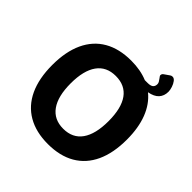

<svg xmlns="http://www.w3.org/2000/svg" viewBox="-188 -857 1012 1012"><g transform="rotate(45 317.5 -351.0)"><path d="M595.7 -304.2Q595.7 -204.1 563.5 -134.5Q531.2 -64.9 469 -28.8Q406.7 7.3 317.4 7.3Q228.5 7.3 166.3 -28.8Q104 -64.9 71.5 -134.5Q39.1 -204.1 39.1 -304.2Q39.1 -403.8 71.5 -473.4Q104 -543 166.3 -578.9Q228.5 -614.7 317.4 -614.7Q387.2 -614.7 440.9 -592.3H461.9Q483.4 -592.3 493.2 -600.3Q502.9 -608.4 502.9 -624Q502.9 -631.3 499.3 -637.9Q495.6 -644.5 489.3 -652.8Q480 -664.1 480 -668.9Q480 -679.2 490.2 -685.5L517.6 -704.6Q523.4 -709 531.7 -709Q542.5 -709 551.8 -697Q561 -685.1 566.7 -667.7Q572.3 -650.4 572.3 -637.2Q572.3 -606 554 -585.9Q535.6 -565.9 497.6 -559.1Q545.9 -520 570.8 -455.6Q595.7 -391.1 595.7 -304.2ZM458.5 -304.2Q458.5 -400.4 422.9 -450.2Q387.2 -500 317.4 -500Q248 -500 212.2 -450Q176.3 -399.9 176.3 -304.2Q176.3 -208 212.4 -157.5Q248.5 -106.9 317.4 -106.9Q387.2 -106.9 422.9 -157.5Q458.5 -208 458.5 -304.2Z"/></g></svg>

Font: Jaldi
Style: Bold
Weight: 400
Designer: Pablo Cosgaya and Nicolas Silva
Foundry: Omnibus-Type
Version: Version 1.007